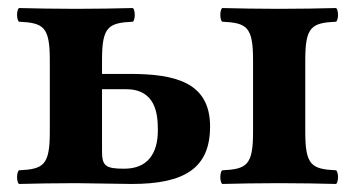

<svg xmlns="http://www.w3.org/2000/svg" viewBox="-20 -456 884 478"><path d="M169 0 308 2C439 2 503 -37 503 -141C503 -252 415 -272 302 -272H234V-307C234 -390 250 -399 311 -402C317 -408 317 -430 311 -436C268 -435 224 -434 169 -434C114 -434 69 -435 27 -436C21 -430 21 -408 27 -402C88 -399 104 -390 104 -307V-127C104 -44 88 -35 27 -32C21 -26 21 -4 27 2C70 1 114 0 169 0ZM740 -307C740 -390 756 -399 817 -402C823 -408 823 -430 817 -436C775 -435 730 -434 675 -434C620 -434 576 -435 533 -436C527 -430 527 -408 533 -402C594 -399 610 -390 610 -307V-127C610 -44 594 -35 533 -32C527 -26 527 -4 533 2C575 1 620 0 675 0C730 0 774 1 817 2C823 -4 823 -26 817 -32C756 -35 740 -44 740 -127ZM373 -132C373 -74 348 -36 289 -36C243 -36 234 -43 234 -79V-234H293C368 -234 373 -172 373 -132Z"/></svg>

Font: Libertinus Serif
Style: Bold
Weight: 700
Designer: Philipp H. Poll, Khaled Hosny
Foundry: Caleb Maclennan
Version: Version 7.050;RELEASE